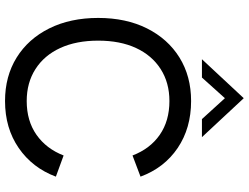

<svg xmlns="http://www.w3.org/2000/svg" viewBox="-130 -822 965 744"><g transform="rotate(90 352.0 -450.5)"><path d="M372 12Q276 12 203.5 -33Q131 -78 90.5 -159.5Q50 -241 50 -349Q50 -457 90.5 -538Q131 -619 203.5 -664Q276 -709 372 -709Q477 -709 554 -657Q631 -605 665 -513L583 -482Q557 -550 503 -587.5Q449 -625 372 -625Q301 -625 248 -591Q195 -557 166.5 -495.5Q138 -434 138 -349Q138 -264 166.5 -202Q195 -140 248 -106Q301 -72 372 -72Q449 -72 503 -110Q557 -148 583 -215L665 -185Q631 -94 554 -41Q477 12 372 12ZM210 -751 361 -913 512 -751H442L361 -840L281 -751Z"/></g></svg>

Font: Hanken Grotesk
Style: Regular
Weight: 400
Designer: Alfredo Marco Pradil
Foundry: Hanken Design Co.
Version: Version 3.013